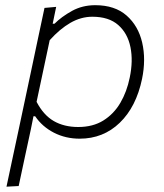

<svg xmlns="http://www.w3.org/2000/svg" viewBox="-20 -525 632 740"><path d="M5 194.5Q17 138.5 28.2 85.5Q39.5 32.5 52.5 -28L104 -270.5Q113.5 -316 125.8 -373.8Q138 -431.5 151.5 -494.5L196.5 -498.5L183 -433.5H190Q217 -460.5 257.2 -482.8Q297.5 -505 347 -505Q422.5 -505 467.8 -465.2Q513 -425.5 528 -360.8Q543 -296 527.5 -221Q505 -113 441.5 -51.8Q378 9.5 287 9.5Q233 9.5 188 -13.5Q143 -36.5 115.5 -77H109L99 -27Q86 32.5 75 84.2Q64 136 52 192ZM281.5 -35.5Q338 -35.5 378.2 -60.5Q418.5 -85.5 443.8 -128.5Q469 -171.5 480 -226Q493.5 -290 482.8 -343.2Q472 -396.5 435.8 -428.5Q399.5 -460.5 336 -460.5Q292 -460.5 251 -436.8Q210 -413 171.5 -370L121 -132.5Q147.5 -81.5 187.2 -58.5Q227 -35.5 281.5 -35.5Z"/></svg>

Font: Commissioner ExtraLight
Style: Italic
Weight: 200
Italic angle: -12°
Designer: Kostas Bartsokas
Foundry: Kostas Bartsokas
Version: Version 1.000; ttfautohint (v1.8.3)